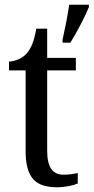

<svg xmlns="http://www.w3.org/2000/svg" viewBox="-20 -780 395 810"><path d="M244 -613V-600H277C303 -642 338 -708 355 -750V-760H272C265 -712 254 -657 244 -613ZM221 10C255 10 291 2 308 -6V-50C289 -46 271 -43 247 -43C204 -43 179 -73 179 -143V-483H300V-536H179V-659H133C124 -606 112 -577 92 -554C72 -532 44 -522 18 -520V-483H88V-145C88 -30 129 10 221 10Z"/></svg>

Font: Noto Serif Armenian SemiCondensed
Style: Regular
Weight: 400
Width: 4
Designer: Monotype Design Team
Foundry: Monotype Imaging Inc.
Version: Version 2.008